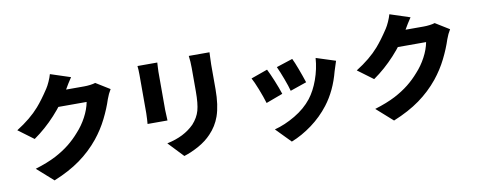

<svg xmlns="http://www.w3.org/2000/svg" viewBox="-75 -1203 4149 1671"><g transform="rotate(-10 2000.0 -368.0)"><path d="M876 -538Q851 -460 808 -373.5Q765 -287 703 -210Q628 -118 531 -48Q434 22 297 78L153 -50Q261 -83 336 -122Q406 -159 459.5 -201.5Q513 -244 558 -296Q607 -349 642.5 -415.5Q678 -482 690 -546H372L426 -683H599H658H693Q718 -683 746 -686.5Q774 -690 792 -696L915 -620Q892 -583 876 -538ZM523 -667Q468 -571 380 -475Q292 -379 189 -307L53 -408Q179 -487 255 -574Q305 -631 364 -721Q378 -742 393.5 -776.5Q409 -811 417 -840L594 -782Q563 -737 523 -667Z M1816 -738Q1814 -702 1814 -678V-460Q1814 -318 1781 -224Q1752 -142 1691 -79Q1645 -30 1579 7Q1513 44 1446 65L1319 -69Q1398 -86 1457 -116Q1516 -146 1561 -191Q1609 -244 1625.5 -303.5Q1642 -363 1642 -471V-678Q1642 -735 1635 -786H1818ZM1353 -742Q1351 -720 1351 -698V-660V-601V-533V-463V-402V-358Q1351 -348 1353 -312L1355 -265H1179L1182 -308Q1184 -346 1184 -359V-403V-464V-534V-602V-660V-698Q1184 -744 1180 -777H1355Z M2601 -383 2456 -333Q2446 -373 2420 -442.5Q2394 -512 2373 -557L2517 -604Q2533 -572 2557 -508Q2581 -444 2601 -383ZM2862 -435Q2819 -269 2728 -151Q2661 -64 2572 1.5Q2483 67 2389 104L2262 -26Q2354 -50 2446 -104.5Q2538 -159 2597 -234Q2646 -297 2679 -388.5Q2712 -480 2719 -577L2890 -522Q2869 -459 2862 -435ZM2379 -320 2231 -265Q2214 -322 2186 -393Q2158 -464 2139 -498L2285 -550Q2306 -509 2334 -441Q2362 -373 2379 -320Z M3876 -538Q3851 -460 3808 -373.5Q3765 -287 3703 -210Q3628 -118 3531 -48Q3434 22 3297 78L3153 -50Q3261 -83 3336 -122Q3406 -159 3459.5 -201.5Q3513 -244 3558 -296Q3607 -349 3642.5 -415.5Q3678 -482 3690 -546H3372L3426 -683H3599H3658H3693Q3718 -683 3746 -686.5Q3774 -690 3792 -696L3915 -620Q3892 -583 3876 -538ZM3523 -667Q3468 -571 3380 -475Q3292 -379 3189 -307L3053 -408Q3179 -487 3255 -574Q3305 -631 3364 -721Q3378 -742 3393.5 -776.5Q3409 -811 3417 -840L3594 -782Q3563 -737 3523 -667Z"/></g></svg>

Font: Merged Yaku Han JP Black
Style: Regular
Weight: 900
Designer: Ryoko NISHIZUKA 西塚涼子 (kana, bopomofo & ideographs); Paul D. Hunt (Latin, Greek & Cyrillic); Sandoll Communications 산돌커뮤니
Foundry: Adobe
Version: Version 2.004